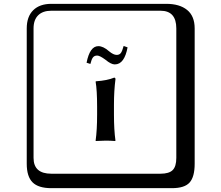

<svg xmlns="http://www.w3.org/2000/svg" viewBox="-20 -774 1160 1006"><path d="M591.3 -486.3Q605 -486.3 612.5 -495.4Q620.1 -504.4 627.9 -533.2L648.4 -525.9Q640.6 -482.9 624 -459.7Q607.4 -436.5 581.1 -436.5Q562 -436.5 532.7 -460.9Q502.9 -482.9 489.3 -482.9Q474.6 -482.9 467 -473.1Q459.5 -463.4 453.6 -439L433.6 -445.3Q450.7 -532.2 495.1 -532.2Q521 -532.2 550.8 -505.9Q574.2 -486.3 591.3 -486.3ZM488.8 -213.9Q488.8 -301.8 481 -346.2L482.9 -348.1Q542 -352.1 578.1 -367.2Q585 -367.2 585 -358.9Q577.1 -297.9 577.1 -226.1V-172.9Q577.1 -93.8 585 -37.1L583 -35.2Q558.1 -37.1 533.2 -37.1L481.9 -35.2L481 -37.1Q488.8 -92.3 488.8 -172.9ZM249 -717.8Q204.1 -717.8 179.9 -693.8Q155.8 -669.9 155.8 -625V53.2Q155.8 136.2 249 136.2H820.8Q865.7 136.2 884.8 117.2Q903.8 98.1 903.8 53.2V-625Q903.8 -717.8 820.8 -717.8ZM1000 84Q1000 152.8 973.4 182.4Q946.8 211.9 880.9 211.9H249Q181.2 211.9 150.6 181.4Q120.1 150.9 120.1 84V-625Q120.1 -687 154.1 -720.5Q188 -753.9 249 -753.9H851.1Q920.9 -753.9 960.4 -721.9Q1000 -689.9 1000 -625Z"/></svg>

Font: Linux Biolinum Keyboard O
Style: Regular
Weight: 700
Designer: Philipp H. Poll
Foundry: Philipp H. Poll
Version: Version 0.6.1